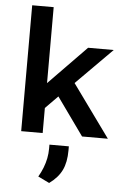

<svg xmlns="http://www.w3.org/2000/svg" viewBox="-61 -712 668 1015"><g transform="rotate(5 273.0 -204.0)"><path d="M68 0V-668H182V-265L382 -470H518L327 -278L528 0H391L248 -200L182 -133V0ZM239 260 179 231Q193 207 203 181.5Q213 156 218 130.5Q223 105 223 79V58H326V79Q326 143 305.5 185Q285 227 239 260Z"/></g></svg>

Font: Gantari SemiBold
Style: Regular
Weight: 600
Designer: Anugrah Pasau
Foundry: Lafontype
Version: Version 1.000; ttfautohint (v1.8.3)